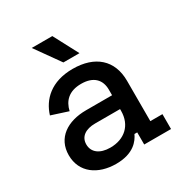

<svg xmlns="http://www.w3.org/2000/svg" viewBox="-167 -824 911 961"><g transform="rotate(-30 288.5 -343.0)"><path d="M229 14C331 14 367 -38 382 -70H398V0H553V-86H483V-319C483 -439 405 -507 277 -507C151 -507 86 -440 62 -362L158 -331C170 -384 205 -421 276 -421C348 -421 382 -383 382 -326V-294H232C124 -294 44 -242 44 -142C44 -42 124 14 229 14ZM147 -145C147 -190 183 -214 238 -214H382V-204C382 -121 326 -71 244 -71C183 -71 147 -100 147 -145ZM152 -700 253 -558H346L271 -700Z"/></g></svg>

Font: Meta Space Medium
Style: Regular
Weight: 500
Designer: Meta Pool / Florian Karsten
Foundry: Meta Pool / Florian Karsten
Version: Version 2.000;Glyphs 3.1.1 (3137)